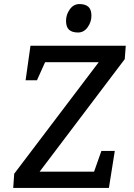

<svg xmlns="http://www.w3.org/2000/svg" viewBox="-20 -925 659 945"><path d="M130 -700H599L594 -634L175 -80H443L479 -182H545L516 0H45L50 -70L466 -619H202L162 -530H106ZM430 -847.5Q430 -817 411.5 -791Q393 -765 364 -765Q335 -765 320 -778.5Q305 -792 305 -822.5Q305 -853 323.5 -879Q342 -905 371 -905Q400 -905 415 -891.5Q430 -878 430 -847.5Z"/></svg>

Font: Bitter
Style: Italic
Weight: 400
Italic angle: -9°
Designer: Sol Matas
Foundry: Sol Matas
Version: Version 1.001